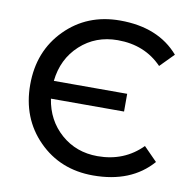

<svg xmlns="http://www.w3.org/2000/svg" viewBox="-80 -787 868 874"><g transform="rotate(10 354.0 -350.0)"><path d="M411 -82Q534 -82 616 -165L678 -102Q582 8 406 8Q254 8 153.5 -93.5Q53 -195 53 -350Q53 -505 153.5 -606.5Q254 -708 406 -708Q583 -708 678 -598L616 -535Q536 -618 411 -618Q309 -618 238 -553Q167 -488 156 -385H495V-303H157Q172 -205 242 -143.5Q312 -82 411 -82Z"/></g></svg>

Font: false
Style: Regular
Weight: 500
Designer: Julieta Ulanovsky
Foundry: Julieta Ulanovsky
Version: Version 7.222;hotconv 1.0.109;makeotfexe 2.5.65596